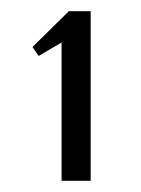

<svg xmlns="http://www.w3.org/2000/svg" viewBox="-20 -700 252 343"><path d="M90 -377V-624L49 -600L38 -616L103 -680H142V-377Z"/></svg>

Font: El Messiri
Style: Regular
Weight: 400
Designer: Mohamed Gaber
Foundry: Kief Type Foundry
Version: Version 2.020